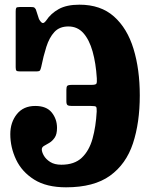

<svg xmlns="http://www.w3.org/2000/svg" viewBox="-20 -785 638 820"><path d="M24 -212Q24 -262.5 52 -297.5Q80 -332.5 130.5 -332.5Q178.5 -332.5 201 -304.5Q223.5 -276.5 223.5 -239Q223.5 -211.5 213.5 -197Q203.5 -182.5 190.8 -175Q178 -167.5 168.2 -162Q158.5 -156.5 158.5 -147Q158.5 -136 167.2 -120.5Q176 -105 194.5 -93.2Q213 -81.5 242 -81.5Q298 -81.5 329.5 -111.5Q361 -141.5 375.2 -192.8Q389.5 -244 393 -309Q393.5 -325.5 390.2 -329Q387 -332.5 368.5 -332.5H286.5Q273.5 -332.5 268.5 -336Q263.5 -339.5 263.5 -352.5V-401.5Q263.5 -414 267.2 -418.2Q271 -422.5 287.5 -422.5H370Q389.5 -422.5 392 -428.2Q394.5 -434 393.5 -450.5Q389.5 -515 375.5 -565Q361.5 -615 336.2 -643.5Q311 -672 272 -672Q234 -672 212.2 -648.2Q190.5 -624.5 178 -585.2Q165.5 -546 156 -499Q153.5 -488.5 150.8 -484.2Q148 -480 134 -480H65.5Q53.5 -480 50.2 -483.2Q47 -486.5 47 -497.5V-736Q47 -748 49.5 -751.5Q52 -755 64.5 -755H113Q123.5 -755 126.2 -753Q129 -751 133 -745L146.5 -703.5Q155 -688.5 161.5 -686.8Q168 -685 177 -697Q197 -727.5 230.8 -746.2Q264.5 -765 319.5 -765Q410 -765 466.8 -714.5Q523.5 -664 550.2 -576.5Q577 -489 577 -377.5Q577 -261 547.8 -172.5Q518.5 -84 449.8 -34.5Q381 15 262 15Q178.5 15 126 -18Q73.5 -51 48.8 -103.2Q24 -155.5 24 -212Z"/></svg>

Font: Besley* Condensed
Style: Bold
Weight: 700
Width: 3
Designer: Owen Earl
Foundry: indestructible type*
Version: Version 3.000; ttfautohint (v1.8.3)